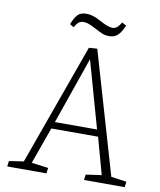

<svg xmlns="http://www.w3.org/2000/svg" viewBox="-94 -952 855 1027"><g transform="rotate(10 333.0 -439.0)"><path d="M381 -704 574 -42 658 -30 654 0H433L437 -30L522 -42L467 -241H213L142 -42L233 -30L229 0H16L20 -30L99 -42L336 -701ZM226 -278H455L353 -640H352ZM430 -781Q412 -781 396 -787Q380 -793 355 -807Q321 -825 307.5 -828.5Q294 -832 284 -832Q271 -832 260.5 -825Q250 -818 236 -795L215 -808Q227 -839 239 -854Q251 -869 264 -873.5Q277 -878 292 -878Q307 -878 324.5 -873.5Q342 -869 370 -854Q392 -842 409.5 -835Q427 -828 442 -828Q453 -828 463.5 -835Q474 -842 488 -865L512 -852Q499 -823 487 -808Q475 -793 461.5 -787Q448 -781 430 -781Z"/></g></svg>

Font: Literata 18pt ExtraLight
Style: Italic
Weight: 250
Italic angle: -2°
Designer: Latin by Veronika Burian and Jose Scaglione. Greek by Irene Vlachou. Cyrillic by Vera Evstafieva
Foundry: TypeTogether
Version: Version 3.103;gftools[0.9.29]